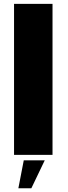

<svg xmlns="http://www.w3.org/2000/svg" viewBox="-20 -805 351 998"><path d="M53 0H253V-785H53ZM75.5 173.5H143L212.5 28.5H103.5Z"/></svg>

Font: Anybody UltraCondensed Thin ExtraBold
Style: Regular
Weight: 800
Version: Version 1.111